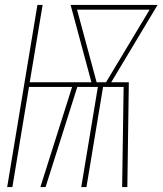

<svg xmlns="http://www.w3.org/2000/svg" viewBox="-20 -755 656 775"><path d="M9 0 131 -735H152L100 -423H349L265 -735H616L429 -423H500L494 0H473L479 -404H396L329 0H308L375 -404H292L164 0H143L271 -404H97L30 0ZM370 -423H408L584 -716H291Z"/></svg>

Font: Iosevka Curly ThExObl
Style: Regular
Weight: 100
Width: 7
Italic angle: -9°
Monospace: yes
Designer: Belleve Invis
Foundry: Belleve Invis
Version: Version 11.1.0; ttfautohint (v1.8.3)